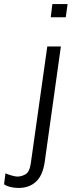

<svg xmlns="http://www.w3.org/2000/svg" viewBox="-102 -740 384 946"><path d="M-10 186Q-22 186 -36 184Q-50 182 -62 178Q-74 174 -82 168L-75 114Q-64 119 -45.5 124.5Q-27 130 -16 130Q4 130 24 118.5Q44 107 50 63L131 -511H198L118 60Q108 126 74.5 156Q41 186 -10 186ZM148 -655 156 -720H231L222 -655Z"/></svg>

Font: Chivo Medium ExtraLight
Style: Italic
Weight: 250
Italic angle: -8.05°
Version: Version 2.002